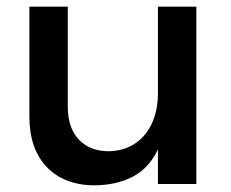

<svg xmlns="http://www.w3.org/2000/svg" viewBox="-20 -551 693 575"><path d="M183 -231Q183 -168.5 216 -133.2Q249 -98 307 -98Q341.5 -99 368.8 -112.2Q396 -125.5 414.8 -148.8Q433.5 -172 443.2 -203Q453 -234 453 -270V-531H568V0H453V-103.5Q426 -47 377.5 -21.8Q329 3.5 263 4Q217.5 4 181.2 -10.2Q145 -24.5 119.8 -51Q94.5 -77.5 81.2 -115.5Q68 -153.5 68 -201V-531H183Z"/></svg>

Font: Argentum Sans
Style: Regular
Weight: 400
Designer: Julieta Ulanovsky, Owen Earl, Chris M. Simpson, Rasmus Andersson, Cristiano Sobral
Foundry: The Argentum Sans Project Authors
Version: Version 3.135; ttfautohint (v1.8.4.7-5d5b-dirty)